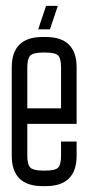

<svg xmlns="http://www.w3.org/2000/svg" viewBox="-20 -630 301 654"><path d="M137 -610H177L150 -530H110ZM20 -100V-400Q20 -504 125 -504H136Q241 -504 241 -400V-208H73V-100Q73 -69 83.5 -59Q94 -49 125 -49H136Q168 -49 178 -59Q188 -69 188 -100V-148H241V-100Q241 4 136 4H125Q20 4 20 -100ZM188 -400Q188 -431 178 -441Q168 -451 136 -451H125Q94 -451 83.5 -441Q73 -431 73 -400V-261H188Z"/></svg>

Font: Karantina Light
Style: Regular
Weight: 300
Designer: Rony Koch
Foundry: Rony Koch
Version: Version 1.000; ttfautohint (v1.8.3)